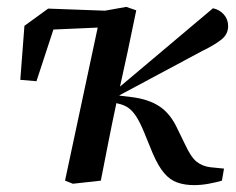

<svg xmlns="http://www.w3.org/2000/svg" viewBox="-20 -525 685 558"><path d="M86 -289 39 -293 51 -450 120 -500 338 -492 335 -448 86 -437 144 -466ZM192 9 169 0 274 -492 347 -505 376 -495 351 -375 318 -224Q306 -168 295 -112Q284 -56 273 0ZM544 13Q517 13 495.5 5.5Q474 -2 457 -22Q440 -42 424 -79L399 -140Q388 -167 377.5 -184Q367 -201 354.5 -210.5Q342 -220 323 -224L308 -228L307 -255L599 -501Q618 -497 630.5 -483Q643 -469 643 -449Q643 -426 624 -410.5Q605 -395 568 -377L327 -248L328 -247L361 -243Q412 -237 444 -215.5Q476 -194 496 -150L518 -105Q535 -68 551.5 -55Q568 -42 591 -39L631 -35L625 0Q608 5 586.5 9Q565 13 544 13Z"/></svg>

Font: Source Serif 4 Medium
Style: Italic
Weight: 500
Italic angle: -12°
Designer: Frank Grießhammer
Foundry: Adobe Systems Incorporated
Version: Version 4.004;hotconv 1.0.116;makeotfexe 2.5.65601